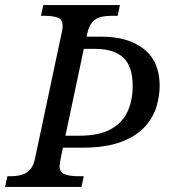

<svg xmlns="http://www.w3.org/2000/svg" viewBox="-40 -734 664 754"><path d="M-20 0 -11 -42H2Q24 -42 43.5 -47Q63 -52 77.5 -67.5Q92 -83 98 -114L202 -604Q204 -610 205 -619Q206 -628 206 -632Q206 -658 186 -665Q166 -672 134 -672H121L130 -714H431L422 -672H399Q377 -672 357 -667.5Q337 -663 323 -647.5Q309 -632 302 -600L300 -590H359Q464 -590 525.5 -541Q587 -492 587 -397Q587 -359 575 -317Q563 -275 530.5 -238Q498 -201 437.5 -177.5Q377 -154 281 -154H207L198 -110Q197 -104 195.5 -95.5Q194 -87 194 -82Q194 -57 214.5 -49.5Q235 -42 266 -42H289L280 0ZM270 -201Q348 -201 394 -226Q440 -251 460.5 -295Q481 -339 481 -396Q481 -475 443.5 -508.5Q406 -542 335 -542H289L217 -201Z"/></svg>

Font: Noto Serif
Style: Italic
Weight: 400
Italic angle: -12°
Designer: Monotype Design Team
Foundry: Monotype Imaging Inc.
Version: Version 2.013